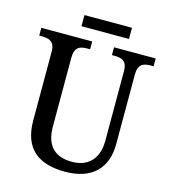

<svg xmlns="http://www.w3.org/2000/svg" viewBox="-123 -939 921 1046"><g transform="rotate(15 337.0 -416.0)"><path d="M223 -779H491V-842H223ZM341 10C494 10 572 -73 572 -207V-599C572 -661 604 -670 645 -670H659V-714H424V-670H438C479 -670 510 -661 510 -603V-209C510 -115 461 -52 363 -52C275 -52 214 -95 214 -210V-599C214 -661 246 -670 287 -670H301V-714H14V-670H29C69 -670 102 -661 102 -603V-216C102 -53 194 10 341 10Z"/></g></svg>

Font: Noto Serif Lao SemiCondensed Medium
Style: Regular
Weight: 500
Width: 4
Designer: Monotype Design Team
Foundry: Monotype Imaging Inc.
Version: Version 2.003